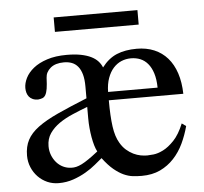

<svg xmlns="http://www.w3.org/2000/svg" viewBox="-47 -654 763 717"><g transform="rotate(-5 334.0 -295.0)"><path d="M298.3 -90.8Q293 -100.6 288.8 -114.7Q284.7 -128.9 281.7 -145.5Q278.8 -162.1 277.1 -180.4Q275.4 -198.7 275.4 -216.8V-259.8Q248 -249.5 220 -237.5Q191.9 -225.6 169.4 -210.2Q147 -194.8 132.8 -174.3Q118.7 -153.8 118.7 -126Q118.7 -107.9 124.8 -92.3Q130.9 -76.7 141.4 -64.7Q151.9 -52.7 166 -45.9Q180.2 -39.1 196.3 -38.6Q205.6 -38.1 215.1 -40.3Q224.6 -42.5 236.3 -48.3Q248 -54.2 262.9 -64.5Q277.8 -74.7 298.3 -90.8ZM543.5 -308.6Q543 -340.3 535.9 -362.5Q528.8 -384.8 516.8 -398.9Q504.9 -413.1 488.8 -419.7Q472.7 -426.3 453.6 -426.3Q434.6 -426.3 417.7 -419.2Q400.9 -412.1 387.7 -397.5Q374.5 -382.8 366.5 -360.6Q358.4 -338.4 357.9 -308.6ZM637.2 -156.2Q628.4 -123 613.8 -92Q599.1 -61 577.1 -37.4Q555.2 -13.7 525.4 0.5Q495.6 14.6 456.1 14.6Q439 14.6 422.4 12.7Q405.8 10.7 388.2 2.7Q370.6 -5.4 351.8 -21Q333 -36.6 312 -64.5Q301.3 -55.7 284.9 -42Q268.6 -28.3 247.3 -15.9Q226.1 -3.4 200.2 5.6Q174.3 14.6 145 14.6Q122.1 14.6 102.3 5.9Q82.5 -2.9 67.6 -18.3Q52.7 -33.7 44.2 -54.2Q35.6 -74.7 35.6 -98.1Q35.6 -131.8 48.6 -156.5Q61.5 -181.2 90.1 -202.4Q118.7 -223.6 164.3 -244.6Q210 -265.6 275.4 -292V-335.9Q275.4 -362.8 270.3 -381.3Q265.1 -399.9 255.6 -411.4Q246.1 -422.9 232.9 -428Q219.7 -433.1 203.1 -433.1Q170.9 -433.1 152.8 -418Q134.8 -402.8 133.8 -381.3Q132.8 -355.5 130.4 -340.6Q127.9 -325.7 123.3 -317.6Q118.7 -309.6 111.8 -306.9Q105 -304.2 95.2 -303.2Q83.5 -303.2 75 -307.1Q66.4 -311 61.3 -317.4Q56.2 -323.7 53.7 -332.3Q51.3 -340.8 51.3 -350.1Q51.3 -368.2 61 -387.7Q70.8 -407.2 90.8 -423.3Q110.8 -439.5 142.1 -449.7Q173.3 -460 215.8 -460Q246.1 -460 268.6 -455.6Q291 -451.2 306.9 -443.4Q322.8 -435.5 332.5 -424.8Q342.3 -414.1 347.2 -401.4Q371.6 -433.6 403.1 -446.8Q434.6 -460 478.5 -460Q514.6 -460 543.7 -447.8Q572.8 -435.5 593.3 -412.1Q613.8 -388.7 625 -354.7Q636.2 -320.8 637.2 -277.3H357.9Q357.9 -217.3 363.3 -178.7Q368.7 -140.1 382.8 -116.7Q392.6 -99.6 405.3 -88.6Q418 -77.6 431.6 -71Q445.3 -64.5 458.5 -62Q471.7 -59.6 482.9 -59.6Q490.2 -59.6 506.6 -61.3Q522.9 -63 543 -73Q563 -83 584 -105Q605 -127 621.6 -167.5ZM179.7 -549.3V-603.5H493.7V-549.3Z"/></g></svg>

Font: Doulos SIL Eur
Style: Regular
Weight: 400
Designer: Walt Agee, Victor Gaultney, Peter Martin, Debbi Hosken, Becca Hirsbrunner
Foundry: SIL International
Version: Version 5.000